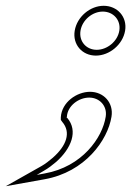

<svg xmlns="http://www.w3.org/2000/svg" viewBox="-146 -464 453 663"><path d="M-126 179 8 155C148 130 226 20 239 -61C247 -109 212 -147 165 -147C119 -147 67 -111 64 -59V-50L69 -43C100 -7 84 39 36 81C24 91 12 101 -2 109ZM-19 140 5 126C21 117 35 106 48 95C100 49 125 -12 86 -57L84 -58L85 -61C87 -98 125 -127 162 -127C198 -127 225 -98 219 -61C208 11 138 112 8 135ZM112 -358C104 -310 138 -272 185 -272C232 -272 278 -310 286 -358C294 -406 259 -444 212 -444C165 -444 120 -406 112 -358ZM132 -358C138 -395 173 -424 209 -424C245 -424 272 -395 266 -358C260 -321 224 -292 188 -292C152 -292 126 -321 132 -358Z"/></svg>

Font: Charger Pro
Style: OlObl
Weight: 900
Designer: Jasper
Foundry: Cannot Into Space Fonts
Version: Version 1.09